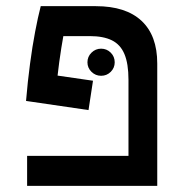

<svg xmlns="http://www.w3.org/2000/svg" viewBox="-20 -606 626 626"><path d="M309.6 -358.9Q291.5 -358.9 278.3 -371.8Q265.1 -384.8 265.1 -402.8Q265.1 -421.4 278.3 -434.3Q291.5 -447.3 309.6 -447.3Q328.1 -447.3 341.1 -434.3Q354 -421.4 354 -402.8Q354 -384.8 341.1 -371.8Q328.1 -358.9 309.6 -358.9ZM492.7 -97.7V0H68.4V-97.7ZM283.2 -342.8 268.6 -247.1 64.9 -276.9 84.5 -371.6ZM492.7 -398.9V0H398.9V-345.7Q398.9 -398.4 385.7 -429.7Q372.6 -460.9 344.7 -474.6Q316.9 -488.3 272.5 -488.3H186.5Q180.2 -454.1 173.1 -403.3Q166 -352.5 159.2 -275.9L64.9 -276.9Q70.3 -341.3 77.9 -397.9Q85.4 -454.6 94.5 -502.2Q103.5 -549.8 112.8 -585.9H292.5Q390.1 -585.9 441.4 -538.1Q492.7 -490.2 492.7 -398.9Z"/></svg>

Font: Cascadia Code
Style: Regular
Weight: 400
Designer: Aaron Bell
Foundry: Saja Typeworks
Version: Version 2404.023